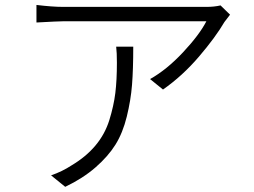

<svg xmlns="http://www.w3.org/2000/svg" viewBox="-20 -719 1017 769"><path d="M901.4 -660.2Q879.9 -632.8 878.9 -630.9Q842.8 -569.3 776.9 -492.2Q710.9 -415 632.8 -360.4L581.1 -402.3Q647.5 -439.5 712.9 -509.3Q778.3 -579.1 806.6 -633.8H233.4Q213.9 -633.8 126 -628.9V-699.2Q190.4 -691.4 233.4 -691.4H806.6Q837.9 -691.4 863.3 -697.3ZM184.6 -16.6Q229.5 -32.2 266.6 -56.6Q324.2 -90.8 362.3 -136.2Q400.4 -181.6 418 -238.3Q435.5 -294.9 441.9 -346.2Q448.2 -397.5 448.2 -467.8Q448.2 -508.8 445.3 -532.2H513.7Q513.7 -441.4 508.8 -379.4Q503.9 -317.4 487.8 -252Q471.7 -186.5 442.4 -139.6Q413.1 -92.8 362.8 -48.8Q312.5 -4.9 241.2 29.3Z"/></svg>

Font: Min Sans Light
Style: Regular
Weight: 300
Designer: Jinseong-Kim, NotoSansCJK, Nunito
Foundry: Jinseong-Kim
Version: Version 1.400;Glyphs 3.1.2 (3151)